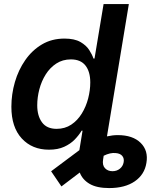

<svg xmlns="http://www.w3.org/2000/svg" viewBox="-20 -748 820 972"><path d="M532.7 204.1Q470.2 204.1 433.8 182.9Q397.5 161.6 383.8 125.5L291 195.8L238.8 119.1L381.8 12.2L397.9 -86.4H393.1Q379.9 -64 358.4 -41.7Q336.9 -19.5 304.9 -4.9Q272.9 9.8 228 9.8Q142.6 9.8 90.1 -47.1Q37.6 -104 37.6 -207.5Q37.6 -271 55.4 -332.5Q73.2 -394 107.9 -443.8Q142.6 -493.7 192.4 -523.2Q242.2 -552.7 306.6 -552.7Q356.9 -552.7 386.7 -535.6Q416.5 -518.6 431.6 -494.9Q446.8 -471.2 453.1 -451.7H458.5L504.4 -727.5H632.3L521.5 -57.6Q549.8 -64 576.2 -64Q652.3 -64 692.1 -24.7Q731.9 14.6 721.2 76.7Q711.9 135.7 662.4 169.9Q612.8 204.1 532.7 204.1ZM266.6 -95.7Q308.6 -95.7 340.6 -116.9Q372.6 -138.2 394 -173.1Q415.5 -208 426.3 -249.5Q437 -291 437 -330.6Q437 -385.3 412.6 -416.3Q388.2 -447.3 338.9 -447.3Q296.9 -447.3 264.9 -426.3Q232.9 -405.3 211.4 -371.1Q189.9 -336.9 179.2 -295.9Q168.5 -254.9 168.5 -214.8Q168.5 -161.6 192.6 -128.7Q216.8 -95.7 266.6 -95.7ZM504.9 40.5 502 59.1Q497.1 88.4 511.5 103.5Q525.9 118.7 549.3 118.7Q571.3 118.7 586.9 106Q602.5 93.3 606 73.2Q609.4 54.2 599.1 41.5Q588.9 28.8 565.9 26.9Q538.1 23.9 504.9 40.5Z"/></svg>

Font: Inter Semi Bold
Style: Italic
Weight: 600
Italic angle: -9.39999°
Designer: Rasmus Andersson
Foundry: rsms
Version: Version 4.000;git-3c8e0fc